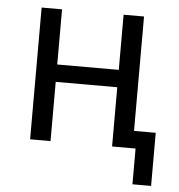

<svg xmlns="http://www.w3.org/2000/svg" viewBox="-49 -563 698 749"><g transform="rotate(5 300.0 -188.0)"><path d="M84 -516H164V-300H405V-516H485V-68H570V140H497V0H405V-232H164V0H84Z"/></g></svg>

Font: iA Writer Mono V
Style: Regular
Weight: 400
Designer: Mike Abbink, Paul van der Laan, Pieter van Rosmalen
Foundry: Bold Monday
Version: Version 2.000